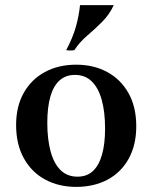

<svg xmlns="http://www.w3.org/2000/svg" viewBox="-20 -716 596 751"><path d="M273 -423Q237 -423 213 -401.5Q189 -380 177 -338Q165 -296 165 -236Q165 -171 178 -123.5Q191 -76 217 -50.5Q243 -25 283 -25L278 15Q210 15 157 -13.5Q104 -42 73.5 -96.5Q43 -151 43 -227Q43 -300 73 -353Q103 -406 156 -434.5Q209 -463 278 -463ZM283 -25Q320 -25 343.5 -47Q367 -69 379 -111Q391 -153 391 -213Q391 -278 378 -325Q365 -372 339 -397.5Q313 -423 273 -423L278 -463Q346 -463 399 -434.5Q452 -406 482.5 -352Q513 -298 513 -222Q513 -149 483.5 -95.5Q454 -42 401 -13.5Q348 15 278 15ZM425 -696Q408 -659 379.5 -630.5Q351 -602 321 -576.5Q291 -551 271 -520Q255 -517 239 -520Q265 -569 277 -612Q289 -655 293 -696Z"/></svg>

Font: Poltawski Nowy Medium
Style: Regular
Weight: 500
Version: Version 1.001;gftools[0.9.25]